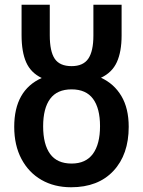

<svg xmlns="http://www.w3.org/2000/svg" viewBox="-20 -780 603 810"><path d="M280 10Q209 10 155 -21Q101 -52 70.5 -109.5Q40 -167 40 -245Q40 -399 156 -451Q110 -473 90.5 -517Q71 -561 71 -632V-760H190V-631Q190 -563 211 -532Q232 -501 282 -501Q331 -501 352.5 -532.5Q374 -564 374 -630V-760H493V-630Q493 -562 473 -518Q453 -474 406 -452Q461 -427 492 -375Q523 -323 523 -245Q523 -128 458.5 -59Q394 10 280 10ZM282 -90Q342 -90 372 -131Q402 -172 402 -248Q402 -323 372.5 -363Q343 -403 282 -403Q221 -403 191.5 -363Q162 -323 162 -247Q162 -171 191.5 -130.5Q221 -90 282 -90Z"/></svg>

Font: Noto Sans Mono SemiCondensed SemiBold
Style: Regular
Weight: 600
Width: 4
Designer: Monotype Design Team
Foundry: Monotype Imaging Inc.
Version: Version 2.014; ttfautohint (v1.8.4.7-5d5b)